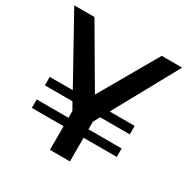

<svg xmlns="http://www.w3.org/2000/svg" viewBox="-160 -839 955 979"><g transform="rotate(30 318.0 -350.0)"><path d="M575.2 -321.8V-272H400.9L379.9 -233.9V-189H575.2V-139.2H379.9V0H262.2V-139.2H75.2V-189H262.2V-229L237.8 -272H75.2V-321.8H210.9L1 -700.2H120.1L319.8 -358.9L516.1 -700.2H636.2L428.2 -321.8Z"/></g></svg>

Font: TruenoRg
Style: Book
Weight: 400
Designer: Julieta Ulanovsky
Foundry: Julieta Ulanovsky
Version: Version 3.001b